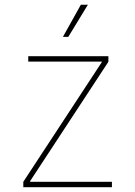

<svg xmlns="http://www.w3.org/2000/svg" viewBox="-20 -780 563 800"><path d="M77.1 0H446.3V-22.5H105.5V-25.4L431.6 -522.5V-545.9H97.7V-523.4H403.8V-520.5L77.1 -22.5ZM242.2 -626.5H264.6L346.2 -760.3H316.9Z"/></svg>

Font: Raveo Thin
Style: Regular
Weight: 100
Designer: Jakub Foglar, Rasmus Andersson (Inter)
Foundry: Jakubfoglar.com
Version: Version 1.100;Glyphs 3.2.3 (3260)